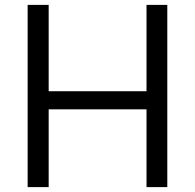

<svg xmlns="http://www.w3.org/2000/svg" viewBox="-20 -765 797 785"><path d="M93 0V-745H179V-392H579V-745H664V0H579V-318H179V0Z"/></svg>

Font: Plus Jakarta Text Light
Style: Regular
Weight: 300
Designer: Gumpita Rahayu
Foundry: Tokotype Studio
Version: Version 1.000